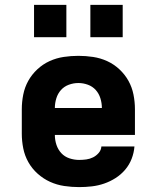

<svg xmlns="http://www.w3.org/2000/svg" viewBox="-20 -756 640 784"><path d="M303 8Q273 8 242.5 3.5Q212 -1 184.5 -13.5Q157 -26 134 -46.5Q111 -67 96 -93.5Q81 -120 75 -150Q69 -180 69 -210V-310Q69 -340 75 -370Q81 -400 95.5 -426Q110 -452 132.5 -473Q155 -494 182.5 -506.5Q210 -519 240 -523.5Q270 -528 300 -528Q330 -528 360 -523.5Q390 -519 417.5 -506.5Q445 -494 467.5 -473Q490 -452 504.5 -426Q519 -400 525 -370Q531 -340 531 -310V-205H204Q204 -184 210.5 -164.5Q217 -145 230.5 -130.5Q244 -116 263.5 -109.5Q283 -103 303 -103Q318 -103 332.5 -105Q347 -107 360 -113.5Q373 -120 383 -131.5Q393 -143 394 -158H529Q527 -132 517.5 -107.5Q508 -83 491 -63Q474 -43 452 -29Q430 -15 405.5 -6.5Q381 2 355 5Q329 8 303 8ZM204 -315H396Q396 -335 390 -354.5Q384 -374 371 -388.5Q358 -403 339 -410Q320 -417 300 -417Q280 -417 261 -410Q242 -403 229 -388.5Q216 -374 210 -354.5Q204 -335 204 -315ZM349 -604V-736H481V-604ZM119 -604V-736H251V-604Z"/></svg>

Font: Iosevka SS04 Heavy Extended
Style: Regular
Weight: 900
Width: 7
Monospace: yes
Designer: Belleve Invis
Foundry: Belleve Invis
Version: Version 19.0.0; ttfautohint (v1.8.4)